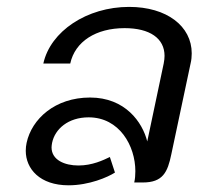

<svg xmlns="http://www.w3.org/2000/svg" viewBox="-20 -537 615 565"><path d="M375 0H400C459.2 0 473.3 -30 484.2 -83.3L540.8 -350C543.3 -360 544.2 -370.8 544.2 -380C544.2 -460 470.8 -516.7 360 -516.7C235.8 -516.7 128.3 -445 107.5 -350H186.7C200.8 -415 262.5 -454.2 346.7 -454.2C420.8 -454.2 464.2 -424.2 464.2 -372.5C464.2 -365.8 463.3 -358.3 461.7 -350L413.3 -120.8C399.2 -177.5 348.3 -250 245 -250C141.7 -250 73.3 -186.7 58.3 -116.7C56.7 -109.2 55.8 -101.7 55.8 -93.3C55.8 -40 97.5 8.3 181.7 8.3C242.5 8.3 297.5 -15.8 318.3 -29.2L303.3 -75C284.2 -65.8 251.7 -50 210.8 -50C170.8 -50 131.7 -65.8 131.7 -103.3C131.7 -107.5 132.5 -111.7 133.3 -116.7C141.7 -157.5 180.8 -191.7 240.8 -191.7C331.7 -191.7 378.3 -107.5 378.3 -33.3C378.3 -21.7 377.5 -10.8 375 0Z"/></svg>

Font: BoonHome
Style: Book Oblique
Weight: 400
Italic angle: -12°
Designer: Sungsit Sawaiwan
Foundry: Sungsit Sawaiwan
Version: Version 0.2